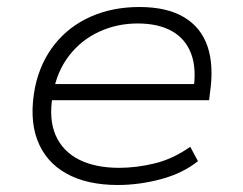

<svg xmlns="http://www.w3.org/2000/svg" viewBox="-20 -520 693 548"><path d="M316 8Q228 8 169 -25Q110 -58 86.5 -120.5Q63 -183 80 -271Q95 -342 136 -393.5Q177 -445 239 -472.5Q301 -500 378 -500Q456 -500 505 -471Q554 -442 572.5 -387Q591 -332 579 -253L577 -234H108L116 -280H561L531 -257Q542 -322 526 -365.5Q510 -409 471 -431Q432 -453 373 -453Q314 -453 263 -429.5Q212 -406 177.5 -361.5Q143 -317 132 -256L130 -245Q119 -179 139 -133.5Q159 -88 205.5 -64.5Q252 -41 320 -41Q369 -41 421 -53.5Q473 -66 523 -101L545 -60Q501 -25 439 -8.5Q377 8 316 8Z"/></svg>

Font: Nunito Sans 7pt SemiExpanded ExtraLight
Style: Italic
Weight: 250
Width: 6
Italic angle: -9°
Designer: Vernon Adams
Foundry: Vernon Adams
Version: Version 3.101;gftools[0.9.27]